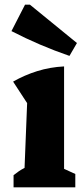

<svg xmlns="http://www.w3.org/2000/svg" viewBox="-20 -801 361 821"><path d="M38 0V-52Q48 -60 59.5 -68Q71 -76 85 -83L96 -360L36 -452Q85 -480 139.5 -497Q194 -514 254 -517V-79L302 -57V0ZM277 -562Q213 -584 151 -610.5Q89 -637 29 -668L87 -781H108L309 -617Z"/></svg>

Font: Piazzolla Thin Black
Style: Regular
Weight: 900
Version: Version 2.005